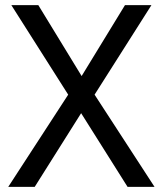

<svg xmlns="http://www.w3.org/2000/svg" viewBox="-20 -731 637 751"><path d="M12.2 0 268.1 -393.6H274.9L468.8 -710.9H572.3L328.6 -327.1H321.8L115.7 0ZM24.4 -710.9H129.9L323.7 -393.6H328.6L584.5 0H479L272.9 -327.1H268.1Z"/></svg>

Font: RobotoFlex
Style: Regular
Weight: 400
Designer: Berlow after Robertson
Foundry: Google
Version: Version 2.136